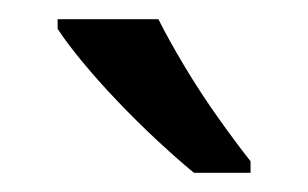

<svg xmlns="http://www.w3.org/2000/svg" viewBox="-20 -786 321 200"><path d="M145 -766Q156 -744 172.5 -716.5Q189 -689 207.5 -663Q226 -637 241 -618V-606H182Q165 -620 144 -639.5Q123 -659 102.5 -680.5Q82 -702 65.5 -722Q49 -742 40 -756V-766Z"/></svg>

Font: utelugu85
Style: Book
Weight: 400
Designer: Jelle Bosma - Monotype Design Team
Foundry: Monotype Imaging Inc.
Version: Version 2.003